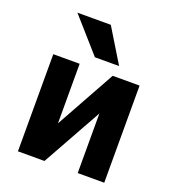

<svg xmlns="http://www.w3.org/2000/svg" viewBox="-139 -869 876 976"><g transform="rotate(20 299.5 -381.0)"><path d="M112.3 -763.7H293L404.3 -581.1H273.4ZM392.6 -320.3 212.9 2H69.3V-523.4H211.9V-201.2L390.6 -523.4H536.1V2H392.6Z"/></g></svg>

Font: Gen Shin Gothic Bold
Style: Bold
Weight: 700
Designer: [Source Han Sans]
Ryoko NISHIZUKA  (kana & ideographs); Paul D. Hunt (Latin, Greek & Cyrillic); Wenlong ZHANG  (bopomofo
Version: Version 1.002.20150607